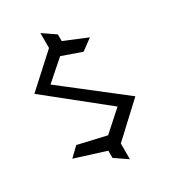

<svg xmlns="http://www.w3.org/2000/svg" viewBox="-190 -773 863 971"><g transform="rotate(-30 242.0 -287.5)"><path d="M356 -160 242 -58 78 -96 26 -46 204 10V52L277 102V10L460 -160L118 -426L232 -526L346 -486L410 -533L277 -588V-627L204 -677V-590L24 -426Z"/></g></svg>

Font: Stormblade
Style: Regular
Weight: 400
Designer: Mew Too
Foundry: Cannot Into Space Fonts
Version: Version 0.77